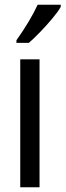

<svg xmlns="http://www.w3.org/2000/svg" viewBox="-20 -786 275 806"><path d="M146 0H65V-537H146ZM235 -757Q223 -736 199 -707.5Q175 -679 148.5 -651.5Q122 -624 101 -606H49V-617Q107 -699 138 -766H235Z"/></svg>

Font: Noto Sans Thai ExtCond
Style: Regular
Weight: 400
Width: 2
Designer: Monotype Design Team
Foundry: Monotype Imaging Inc.
Version: Version 2.002; ttfautohint (v1.8.4.7-5d5b)